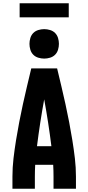

<svg xmlns="http://www.w3.org/2000/svg" viewBox="-20 -1153 540 1173"><path d="M56 0V-74Q56 -130 62.5 -185.5Q69 -241 78 -296.5Q87 -352 97.5 -407Q108 -462 120 -516.5Q132 -571 145 -626Q158 -681 171 -735H329Q342 -681 355 -626Q368 -571 380 -516.5Q392 -462 402.5 -407Q413 -352 422 -296.5Q431 -241 437.5 -185.5Q444 -130 444 -74V0H307V-74Q307 -92 306.5 -110Q306 -128 305 -146H195Q194 -128 193.5 -110Q193 -92 193 -74V0ZM294 -260Q285 -332 274 -403.5Q263 -475 250 -546Q237 -475 226 -403.5Q215 -332 206 -260ZM250 -795Q232 -795 214 -800.5Q196 -806 183.5 -818.5Q171 -831 165.5 -849Q160 -867 160 -885Q160 -903 165.5 -921Q171 -939 183.5 -951.5Q196 -964 214 -969.5Q232 -975 250 -975Q268 -975 286 -969.5Q304 -964 316.5 -951.5Q329 -939 334.5 -921Q340 -903 340 -885Q340 -867 334.5 -849Q329 -831 316.5 -818.5Q304 -806 286 -800.5Q268 -795 250 -795ZM100 -1047V-1133H400V-1047Z"/></svg>

Font: Iosevka Term Curly Heavy
Style: Regular
Weight: 900
Designer: Belleve Invis
Foundry: Belleve Invis
Version: Version 32.3.0